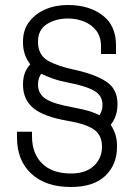

<svg xmlns="http://www.w3.org/2000/svg" viewBox="-20 -734 548 768"><path d="M263 14Q163 14 105.5 -39Q48 -92 48 -184V-207H108V-189Q108 -120 148.5 -80Q189 -40 264 -40Q323 -40 355.5 -70.5Q388 -101 388 -147Q388 -194 355 -216.5Q322 -239 249 -251Q156 -267 114 -301Q72 -335 72 -396Q72 -420 78.5 -439.5Q85 -459 101 -477Q72 -514 72 -564V-568Q72 -614 96.5 -646.5Q121 -679 161.5 -696.5Q202 -714 251 -714Q336 -714 390 -673Q444 -632 444 -553V-518H384V-549Q384 -587 365 -611.5Q346 -636 316 -648Q286 -660 252 -660Q203 -660 167.5 -637.5Q132 -615 132 -567Q132 -514 171.5 -491.5Q211 -469 278 -455Q360 -437 405 -407.5Q450 -378 450 -318Q450 -269 423 -235Q435 -216 441.5 -196Q448 -176 448 -153V-146Q448 -76 401.5 -31Q355 14 263 14ZM378 -273Q383 -281 386.5 -291Q390 -301 390 -314Q390 -353 355 -372Q320 -391 251 -404Q219 -410 192 -419.5Q165 -429 145 -439Q132 -421 132 -396Q132 -358 163.5 -338Q195 -318 274 -304Q312 -297 335.5 -290Q359 -283 378 -273Z"/></svg>

Font: Space Grotesk Light Light
Style: Regular
Weight: 300
Version: Version 2.000